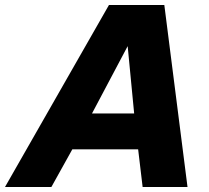

<svg xmlns="http://www.w3.org/2000/svg" viewBox="-66 -750 839 770"><path d="M593 -730 686 0H506L488 -151H224L140 0H-46L371 -730ZM303 -295H472L446 -565Z"/></svg>

Font: Nacelle Heavy
Style: Italic
Weight: 800
Italic angle: -12°
Designer: Sora Sagano
Foundry: Sora Sagano
Version: Version 1.000;FEAKit 1.0